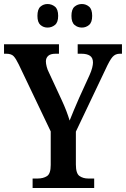

<svg xmlns="http://www.w3.org/2000/svg" viewBox="-21 -934 626 954"><path d="M141 0V-47H166Q194 -47 212.5 -59Q231 -71 231 -114V-281L72 -614Q58 -643 46.5 -655Q35 -667 10 -667H-1V-714H272V-667H255Q230 -667 218.5 -656.5Q207 -646 207 -629Q207 -618 211 -602.5Q215 -587 221 -576L285 -438Q299 -408 308.5 -383Q318 -358 325 -335Q334 -358 346 -386.5Q358 -415 372 -447L424 -561Q433 -581 437 -597Q441 -613 441 -623Q441 -647 426 -657Q411 -667 384 -667H365V-714H585V-667H574Q552 -667 538 -651Q524 -635 503 -589L356 -280V-117Q356 -72 374 -59.5Q392 -47 417 -47H447V0ZM386 -797Q365 -797 349.5 -810Q334 -823 334 -855Q334 -888 349.5 -901Q365 -914 386 -914Q406 -914 421.5 -901Q437 -888 437 -855Q437 -823 421.5 -810Q406 -797 386 -797ZM215 -797Q195 -797 180 -810Q165 -823 165 -855Q165 -888 180 -901Q195 -914 215 -914Q236 -914 252 -901Q268 -888 268 -855Q268 -823 252 -810Q236 -797 215 -797Z"/></svg>

Font: Noto Serif Condensed SemiBold
Style: Regular
Weight: 600
Width: 3
Designer: Monotype Design Team
Foundry: Monotype Imaging Inc.
Version: Version 2.013